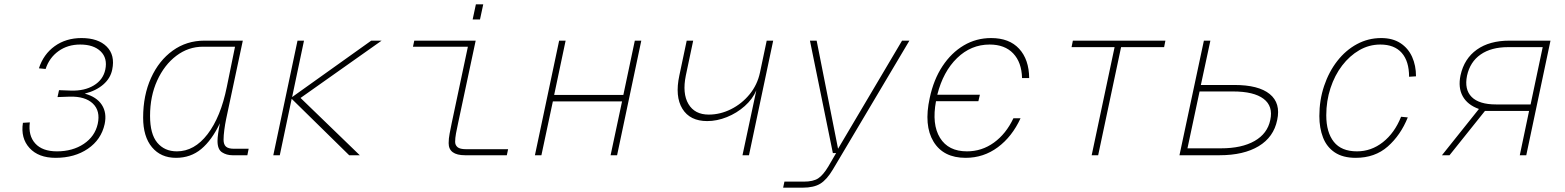

<svg xmlns="http://www.w3.org/2000/svg" viewBox="-20 -718 7240 888"><path d="M237 12Q158 12 116.5 -33.5Q75 -79 86 -150L118 -152Q110 -91 143 -54.5Q176 -18 243 -18Q316 -18 367.5 -52.5Q419 -87 432 -145Q445 -205 409.5 -239Q374 -273 302 -271L246 -269L253 -301L308 -299Q371 -297 414 -323Q457 -349 467 -396Q478 -449 445.5 -480.5Q413 -512 351 -512Q293 -512 250.5 -481.5Q208 -451 191 -399L160 -402Q181 -467 233 -504.5Q285 -542 357 -542Q434 -542 473.5 -502.5Q513 -463 499 -396Q491 -356 457.5 -327Q424 -298 372 -285Q427 -270 451 -233Q475 -196 464 -144Q448 -72 386.5 -30Q325 12 237 12Z M794 12Q724 12 683 -37Q642 -86 642 -174Q642 -277 678.5 -357.5Q715 -438 779 -484Q843 -530 925 -530H1103L1026 -168Q1021 -144 1017.5 -117.5Q1014 -91 1014 -72Q1014 -50 1025 -40Q1036 -30 1062 -30H1130L1124 0H1055Q1028 0 1007 -13.5Q986 -27 986 -66Q986 -80 989 -101.5Q992 -123 997 -148Q960 -70 911 -29Q862 12 794 12ZM798 -18Q879 -18 940 -97.5Q1001 -177 1029 -316L1067 -502H919Q851 -502 795.5 -460Q740 -418 707 -345.5Q674 -273 674 -182Q674 -98 707.5 -58Q741 -18 798 -18Z M1244 0 1356 -530H1386L1331 -269L1697 -530H1745L1370 -265L1644 0H1595L1329 -261L1274 0Z M2131 0Q2055 0 2055 -56Q2055 -77 2059.5 -100Q2064 -123 2069 -148L2144 -502H1890L1896 -530H2180L2099 -150Q2093 -123 2089 -101Q2085 -79 2085 -62Q2085 -47 2096 -37.5Q2107 -28 2135 -28H2330L2324 0ZM2166 -628 2181 -698H2215L2200 -628Z M2454 0 2566 -530H2596L2543 -279H2863L2916 -530H2946L2834 0H2804L2857 -249H2537L2484 0Z M3414 0 3478 -300Q3461 -260 3424.5 -227.5Q3388 -195 3342 -176.5Q3296 -158 3251 -158Q3171 -158 3136 -215Q3101 -272 3122 -369L3156 -530H3186L3152 -369Q3135 -286 3164 -237Q3193 -188 3258 -188Q3311 -188 3361 -213Q3411 -238 3447 -282Q3483 -326 3495 -383L3526 -530H3556L3444 0Z M3602 150 3608 122H3698Q3741 122 3764 107Q3787 92 3811 52L3847 -10H3832L3726 -530H3757L3856 -30L4152 -530H4186L3832 66Q3804 113 3774 131.5Q3744 150 3692 150Z M4446 12Q4343 12 4297.5 -63Q4252 -138 4280 -265Q4298 -350 4339 -412Q4380 -474 4437.5 -508Q4495 -542 4564 -542Q4648 -542 4693.5 -492.5Q4739 -443 4740 -357H4707Q4705 -430 4666 -471Q4627 -512 4557 -512Q4471 -512 4406.5 -449.5Q4342 -387 4315 -280H4512L4505 -250H4309Q4289 -143 4327.5 -80.5Q4366 -18 4452 -18Q4521 -18 4577 -58.5Q4633 -99 4667 -171H4700Q4661 -86 4595 -37Q4529 12 4446 12Z M5029 0 5135 -500H4936L4942 -530H5370L5364 -500H5165L5059 0Z M5435 0 5548 -530H5578L5534 -325H5689Q5801 -325 5852.5 -283Q5904 -241 5887 -163Q5871 -84 5801.5 -42Q5732 0 5620 0ZM5472 -32H5627Q5723 -32 5782.5 -66Q5842 -100 5855 -163Q5869 -227 5824 -261Q5779 -295 5683 -295H5528Z M6250 12Q6191 12 6153.5 -13Q6116 -38 6099 -82Q6082 -126 6082 -181Q6082 -255 6104 -320.5Q6126 -386 6165 -436Q6204 -486 6256 -514Q6308 -542 6368 -542Q6421 -542 6457 -518.5Q6493 -495 6511 -455Q6529 -415 6529 -365L6497 -363Q6497 -435 6463 -473.5Q6429 -512 6364 -512Q6312 -512 6267 -486Q6222 -460 6187.5 -415Q6153 -370 6133.5 -310.5Q6114 -251 6114 -185Q6114 -106 6149 -62Q6184 -18 6256 -18Q6322 -18 6376 -60.5Q6430 -103 6460 -178L6491 -175Q6458 -93 6398.5 -40.5Q6339 12 6250 12Z M6649 0 6820 -214Q6767 -233 6745 -273Q6723 -313 6735 -370Q6752 -447 6810.5 -488.5Q6869 -530 6961 -530H7151L7039 0H7009L7052 -205H6848L6684 0ZM6899 -235H7059L7115 -500H6955Q6877 -500 6828 -466Q6779 -432 6765 -368Q6752 -304 6786.5 -269.5Q6821 -235 6899 -235Z"/></svg>

Font: Geist Mono Thin
Style: Italic
Weight: 100
Italic angle: -12°
Monospace: yes
Designer: Basement.studio, Andrés Briganti, Mateo Zaragoza
Foundry: Basement.studio, Vercel, Andrés Briganti, Guido Ferreyra, Mateo Zaragoza
Version: Version 1.500; ttfautohint (v1.8.4.7-5d5b)